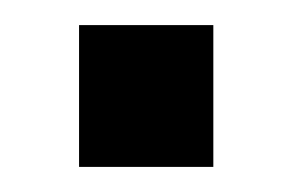

<svg xmlns="http://www.w3.org/2000/svg" viewBox="-20 -375 232 153"><path d="M43 -242V-355H150V-242Z"/></svg>

Font: Saira Ultra Condensed
Style: Bold
Weight: 700
Width: 1
Designer: Hector Gatti with collaboration of the Omnibus-Type team
Foundry: Omnibus-Type
Version: Version 1.001; ttfautohint (v1.8)